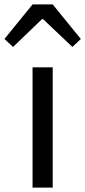

<svg xmlns="http://www.w3.org/2000/svg" viewBox="-55 -847 385 867"><path d="M92 0V-543H183V0ZM-35 -671 92 -827H183L310 -671L272 -635L139 -761H135L4 -635Z"/></svg>

Font: Noto Sans CJK KR Regular (TTF)
Style: Regular
Weight: 400
Designer: Ryoko NISHIZUKA 西塚涼子 (kana & ideographs); Paul D. Hunt (Latin, Greek & Cyrillic); Wenlong ZHANG 张文龙 (bopomofo); Sandoll 
Foundry: Adobe Systems Incorporated
Version: Version 1.004;PS 1.004;hotconv 1.0.82;makeotf.lib2.5.63406